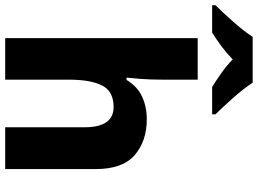

<svg xmlns="http://www.w3.org/2000/svg" viewBox="-206 -868 1017 758"><g transform="rotate(90 303.0 -488.5)"><path d="M238 -760H74V0H238V-252Q238 -337 261 -382.5Q284 -428 346 -428Q426 -428 426 -313V0H591V-357Q591 -464 535.5 -511.5Q480 -559 395 -559Q345 -559 305 -540.5Q265 -522 239 -479H230Q232 -496 235 -535Q238 -574 238 -622ZM250 -977H69Q47 -943 9.5 -900.5Q-28 -858 -56 -830V-817H52Q78 -833 105 -853Q132 -873 158 -898Q184 -873 212.5 -853Q241 -833 267 -817H375V-830Q348 -857 310 -900Q272 -943 250 -977Z"/></g></svg>

Font: Noto Sans UI Extra
Style: Regular
Weight: 800
Designer: Monotype Design Team
Foundry: Monotype Imaging Inc.
Version: Version 1.901